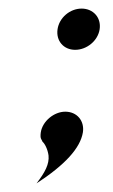

<svg xmlns="http://www.w3.org/2000/svg" viewBox="-20 -349 264 447"><path d="M79 -19C84 -15 91 -2 93 13C95 33 85 52 65 78C131 35 167 -4 173 -41C177 -68 159 -89 132 -89C106 -89 79 -67 75 -41C74 -34 74 -28 76 -25C78 -21 79 -20 79 -19ZM212 -281C216 -308 197 -329 170 -329C143 -329 118 -308 114 -281C110 -254 128 -233 155 -233C182 -233 208 -254 212 -281Z"/></svg>

Font: Charger Static
Style: 2Obl
Weight: 1000
Designer: Jasper
Foundry: KineticPlasma Fonts/Cannot Into Space Fonts
Version: Version 1.1